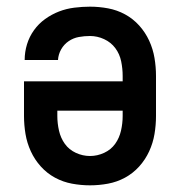

<svg xmlns="http://www.w3.org/2000/svg" viewBox="-20 -548 540 576"><path d="M250 8Q223 8 196 3Q169 -2 145 -15Q121 -28 102.5 -48.5Q84 -69 72.5 -94Q61 -119 56.5 -146Q52 -173 52 -200V-304H348V-320Q348 -342 343.5 -364Q339 -386 326 -403.5Q313 -421 292.5 -430.5Q272 -440 250 -440Q233 -440 216.5 -437Q200 -434 186 -424.5Q172 -415 163.5 -400Q155 -385 154 -368H54Q54 -392 61 -415Q68 -438 82 -457.5Q96 -477 115.5 -491Q135 -505 157 -513.5Q179 -522 203 -525Q227 -528 250 -528Q277 -528 304 -523Q331 -518 355 -505Q379 -492 397.5 -471.5Q416 -451 427.5 -426Q439 -401 443.5 -374Q448 -347 448 -320V-200Q448 -173 443.5 -146Q439 -119 427.5 -94Q416 -69 397.5 -48.5Q379 -28 355 -15Q331 -2 304 3Q277 8 250 8ZM250 -80Q272 -80 292.5 -89.5Q313 -99 325.5 -116.5Q338 -134 343 -156Q348 -178 348 -200V-216H152V-200Q152 -178 157 -156Q162 -134 174.5 -116.5Q187 -99 207.5 -89.5Q228 -80 250 -80Z"/></svg>

Font: Iosevka Term Curly Semibold
Style: Regular
Weight: 600
Designer: Belleve Invis
Foundry: Belleve Invis
Version: Version 32.3.0